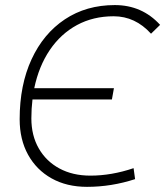

<svg xmlns="http://www.w3.org/2000/svg" viewBox="-20 -723 648 753"><path d="M321.3 9.8Q241.7 9.8 182.4 -23.4Q123 -56.6 90.1 -116.2Q57.1 -175.8 57.1 -255.4Q57.1 -389.6 103.8 -490.5Q150.4 -591.3 234.4 -647.2Q318.4 -703.1 430.2 -703.1Q537.1 -703.1 607.9 -625.5L572.3 -590.8Q510.3 -659.2 425.8 -659.2Q345.7 -659.2 282 -624.8Q218.3 -590.3 175.3 -526.9Q132.3 -463.4 114.3 -377H426.8L418.9 -333H107.4Q103 -296.9 103 -258.8Q103 -191.4 132.1 -140.9Q161.1 -90.3 213.1 -62.3Q265.1 -34.2 334.5 -34.2Q417.5 -34.2 503.9 -63.5L509.8 -20.5Q417 9.8 321.3 9.8Z"/></svg>

Font: Cascadia Code ExtraLight
Style: Italic
Weight: 200
Italic angle: -10°
Monospace: yes
Designer: Aaron Bell
Foundry: Saja Typeworks
Version: Version 2404.023; ttfautohint (v1.8.4)